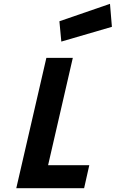

<svg xmlns="http://www.w3.org/2000/svg" viewBox="-20 -982 604 1002"><path d="M300 -765 290 -871 554 -962 564 -842ZM419 0H65L222 -680H360L231 -120H446Z"/></svg>

Font: Titillium Web
Style: Bold Italic
Weight: 700
Italic angle: -13°
Version: Version 1.002;PS 57.000;hotconv 1.0.70;makeotf.lib2.5.55311